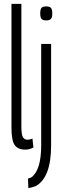

<svg xmlns="http://www.w3.org/2000/svg" viewBox="-20 -760 322 988"><path d="M90 -740V-109Q90 -67 98 -54Q106 -41 121 -41Q125 -41 131 -42Q137 -43 147 -47L152 -1Q131 10 110 10Q73 10 56 -13Q39 -36 39 -103V-740ZM218 -655Q201 -655 194 -662.5Q187 -670 187 -691Q187 -712 193.5 -719.5Q200 -727 218 -727Q235 -727 242 -719.5Q249 -712 249 -691Q249 -670 242 -662.5Q235 -655 218 -655ZM243 -534V-12Q243 155 163 198Q144 205 126 208L124 159Q134 157 144 151Q168 131 180 90.5Q192 50 192 -15V-534Z"/></svg>

Font: Georama ExtraCondensed Light
Style: Regular
Weight: 300
Width: 2
Designer: Jean-Baptiste Levee
Foundry: Production Type
Version: Version 1.000